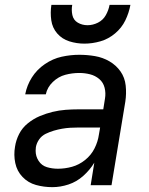

<svg xmlns="http://www.w3.org/2000/svg" viewBox="-20 -764 616 792"><path d="M196 8Q229 8 262.5 -3Q296 -14 323.5 -38.5Q351 -63 369 -93L354 0H440L497 -345Q502 -378 498.5 -411Q495 -444 477 -469.5Q459 -495 431.5 -511Q404 -527 372 -532.5Q340 -538 307 -538Q271 -538 234.5 -530Q198 -522 165 -499.5Q132 -477 111.5 -444.5Q91 -412 84 -375H169Q175 -404 198 -426Q221 -448 249.5 -455.5Q278 -463 307 -463Q330 -463 351.5 -457.5Q373 -452 389.5 -438Q406 -424 411.5 -402Q417 -380 413 -357L406 -313H304Q278 -313 251 -311Q224 -309 197 -302.5Q170 -296 144 -285Q118 -274 95 -255.5Q72 -237 59 -211.5Q46 -186 42 -159Q36 -125 43 -91.5Q50 -58 73 -34Q96 -10 128.5 -1Q161 8 196 8Q196 8 196 8Q196 8 196 8Q196 8 196 8Q196 8 196 8ZM219 -68Q195 -68 173.5 -74.5Q152 -81 139.5 -100Q127 -119 127 -142Q127 -149 128 -157Q131 -174 141.5 -189Q152 -204 168.5 -212Q185 -220 202 -225Q219 -230 236 -233Q253 -236 270 -237Q287 -238 304 -238H393L388 -209Q384 -180 370 -152Q356 -124 331 -104Q306 -84 277 -76Q248 -68 219 -68ZM328 -584Q361 -584 394 -593.5Q427 -603 454.5 -626Q482 -649 497 -680Q512 -711 518 -744H432Q428 -722 416.5 -701.5Q405 -681 384 -670.5Q363 -660 341 -660Q319 -660 301 -670.5Q283 -681 278.5 -702Q274 -723 278 -744H192Q187 -712 191.5 -680.5Q196 -649 216 -626Q236 -603 266 -593.5Q296 -584 328 -584Z"/></svg>

Font: Iosevka Sparkle Oblique
Style: Regular
Weight: 400
Italic angle: -9°
Designer: Belleve Invis
Foundry: Belleve Invis
Version: Version 4.5.0; ttfautohint (v1.8.3)